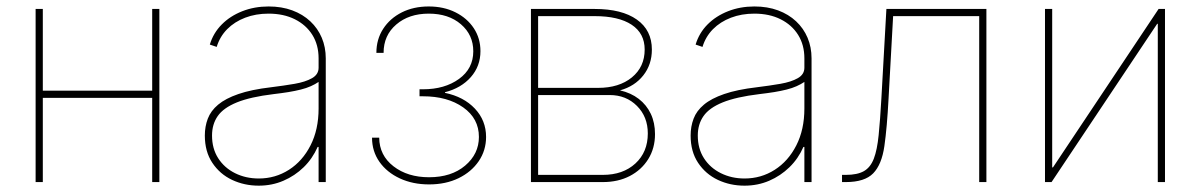

<svg xmlns="http://www.w3.org/2000/svg" viewBox="-20 -569 3752 600"><path d="M466.3 -285.6V-263.2H106V-285.6ZM113.8 -541V0H91.3V-541ZM478 -541V0H455.6V-541Z M788.6 11.2Q743.7 11.2 705.3 -6.8Q667 -24.9 643.6 -60.1Q620.1 -95.2 620.1 -145.5Q620.1 -173.8 629.4 -198.2Q638.7 -222.7 661.6 -241.9Q684.6 -261.2 724.9 -275.1Q765.1 -289.1 827.6 -296.4Q867.2 -301.3 900.9 -307.1Q934.6 -313 955.1 -324.7Q975.6 -336.4 975.6 -357.4V-386.7Q975.6 -428.7 956.1 -460Q936.5 -491.2 901.4 -508.8Q866.2 -526.4 819.3 -526.4Q779.3 -526.4 746.1 -513.7Q712.9 -501 689.9 -477.8Q667 -454.6 657.2 -422.4L635.7 -429.7Q646.5 -465.8 672.9 -492.4Q699.2 -519 737.1 -533.9Q774.9 -548.8 819.3 -548.8Q860.4 -548.8 893.3 -536.6Q926.3 -524.4 949.7 -502.4Q973.1 -480.5 985.6 -450.9Q998 -421.4 998 -386.7V0H975.6V-109.9H972.7Q956.5 -73.2 929 -46.4Q901.4 -19.5 865.7 -4.2Q830.1 11.2 788.6 11.2ZM788.6 -11.2Q840.3 -11.2 882.8 -38.3Q925.3 -65.4 950.4 -114.7Q975.6 -164.1 975.6 -230V-313Q964.8 -305.7 951.2 -299.6Q937.5 -293.5 919.9 -289.1Q902.3 -284.7 881.1 -281.2Q859.9 -277.8 835 -274.9Q762.2 -266.1 720.2 -249Q678.2 -231.9 660.4 -206.3Q642.6 -180.7 642.6 -145.5Q642.6 -104.5 661.9 -74.5Q681.2 -44.4 714.6 -27.8Q748 -11.2 788.6 -11.2Z M1320.8 7.3Q1270 7.3 1229.5 -11.5Q1189 -30.3 1165.8 -63.2Q1142.6 -96.2 1142.6 -138.7H1165Q1165.5 -83.5 1209.7 -49.3Q1253.9 -15.1 1320.8 -15.1Q1390.6 -15.1 1433.6 -51.5Q1476.6 -87.9 1476.6 -141.1Q1476.6 -198.7 1427.5 -233.4Q1378.4 -268.1 1301.8 -268.1H1291V-290H1301.8Q1369.6 -290 1414.3 -322.3Q1459 -354.5 1459 -408.7Q1459 -460 1420.4 -493.2Q1381.8 -526.4 1319.8 -526.4Q1257.8 -526.4 1218.3 -492.4Q1178.7 -458.5 1178.7 -403.8H1156.2Q1156.2 -446.3 1177.5 -479Q1198.7 -511.7 1235.6 -530.3Q1272.5 -548.8 1319.8 -548.8Q1366.7 -548.8 1403.3 -530.5Q1439.9 -512.2 1460.7 -480.7Q1481.4 -449.2 1481.4 -409.2Q1481.4 -362.3 1451.4 -328.1Q1421.4 -293.9 1370.6 -280.8V-278.8Q1429.2 -266.6 1464.1 -229.5Q1499 -192.4 1499 -141.1Q1499 -99.1 1476.1 -65.4Q1453.1 -31.7 1413.1 -12.2Q1373 7.3 1320.8 7.3Z M1639.2 0V-541H1838.4Q1923.3 -541 1970.2 -507.8Q2017.1 -474.6 2017.1 -414.1Q2017.1 -367.2 1990.2 -333.3Q1963.4 -299.3 1917.5 -286.6Q1951.7 -278.8 1976.1 -260Q2000.5 -241.2 2013.7 -213.4Q2026.9 -185.5 2026.9 -149.9Q2026.9 -106 2005.9 -72Q1984.9 -38.1 1948.2 -19Q1911.6 0 1863.8 0ZM1661.6 -22.5H1863.8Q1926.8 -22.5 1965.6 -58.1Q2004.4 -93.8 2004.4 -151.9Q2004.4 -204.1 1970.5 -238Q1936.5 -272 1885.3 -272H1661.6ZM1661.6 -294.4H1849.1Q1914.6 -294.4 1954.6 -327.1Q1994.6 -359.9 1994.6 -414.1Q1994.6 -464.8 1953.9 -491.7Q1913.1 -518.6 1838.4 -518.6H1661.6Z M2306.6 11.2Q2261.7 11.2 2223.4 -6.8Q2185.1 -24.9 2161.6 -60.1Q2138.2 -95.2 2138.2 -145.5Q2138.2 -173.8 2147.5 -198.2Q2156.7 -222.7 2179.7 -241.9Q2202.6 -261.2 2242.9 -275.1Q2283.2 -289.1 2345.7 -296.4Q2385.3 -301.3 2418.9 -307.1Q2452.6 -313 2473.1 -324.7Q2493.7 -336.4 2493.7 -357.4V-386.7Q2493.7 -428.7 2474.1 -460Q2454.6 -491.2 2419.4 -508.8Q2384.3 -526.4 2337.4 -526.4Q2297.4 -526.4 2264.2 -513.7Q2231 -501 2208 -477.8Q2185.1 -454.6 2175.3 -422.4L2153.8 -429.7Q2164.6 -465.8 2190.9 -492.4Q2217.3 -519 2255.1 -533.9Q2293 -548.8 2337.4 -548.8Q2378.4 -548.8 2411.4 -536.6Q2444.3 -524.4 2467.8 -502.4Q2491.2 -480.5 2503.7 -450.9Q2516.1 -421.4 2516.1 -386.7V0H2493.7V-109.9H2490.7Q2474.6 -73.2 2447 -46.4Q2419.4 -19.5 2383.8 -4.2Q2348.1 11.2 2306.6 11.2ZM2306.6 -11.2Q2358.4 -11.2 2400.9 -38.3Q2443.4 -65.4 2468.5 -114.7Q2493.7 -164.1 2493.7 -230V-313Q2482.9 -305.7 2469.2 -299.6Q2455.6 -293.5 2438 -289.1Q2420.4 -284.7 2399.2 -281.2Q2377.9 -277.8 2353 -274.9Q2280.3 -266.1 2238.3 -249Q2196.3 -231.9 2178.5 -206.3Q2160.6 -180.7 2160.6 -145.5Q2160.6 -104.5 2179.9 -74.5Q2199.2 -44.4 2232.7 -27.8Q2266.1 -11.2 2306.6 -11.2Z M2611.3 0V-22.5H2623Q2659.2 -22.5 2679.7 -34.2Q2700.2 -45.9 2710.7 -73.2Q2721.2 -100.6 2725.8 -147Q2730.5 -193.4 2734.4 -262.7L2750 -541H3062.5V0H3040V-518.6H2771L2756.8 -261.7Q2752 -170.4 2743.7 -112.5Q2735.4 -54.7 2708.7 -27.3Q2682.1 0 2623 0Z M3620.6 0H3598.1V-494.6H3596.2L3266.1 0H3245.6V-541H3268.1V-45.9H3270.5L3600.6 -541H3620.6Z"/></svg>

Font: Inter 17pt Thin
Style: Regular
Weight: 250
Version: Version 4.001;git-66647c0bb